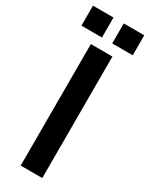

<svg xmlns="http://www.w3.org/2000/svg" viewBox="-230 -898 733 940"><g transform="rotate(30 137.0 -427.5)"><path d="M77 0H199V-687H77ZM166 -742H282V-855H166ZM-8 -742H108V-855H-8Z"/></g></svg>

Font: Ronzino Medium
Style: Regular
Weight: 500
Designer: Nunzio Mazzaferro
Foundry: Collletttivo
Version: Version 1.000;Glyphs 3.3 (3337)